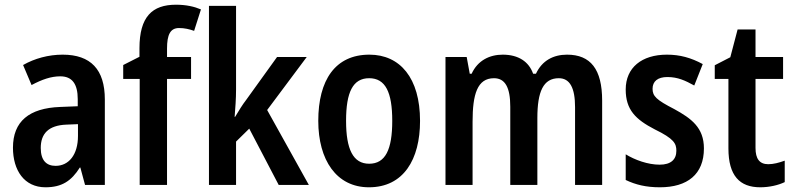

<svg xmlns="http://www.w3.org/2000/svg" viewBox="-20 -785 3372 815"><path d="M246 -553C186 -553 127 -537 78 -509L114 -424C159 -448 197 -461 236 -461C286 -461 310 -429 310 -364V-334L235 -331C104 -326 35 -270 35 -158C35 -62 83 10 173 10C243 10 283 -17 319 -74H321L341 0H425V-363C425 -490 365 -553 246 -553ZM262 -256 311 -258V-208C311 -128 272 -81 216 -81C177 -81 153 -104 153 -157C153 -217 185 -253 262 -256Z M791 -450V-543H689V-579C689 -638 703 -666 740 -666C764 -666 784 -661 804 -654L833 -745C805 -757 770 -765 727 -765C626 -765 572 -714 572 -580V-544L503 -509V-450H573V0H689V-450Z M982 -406V-760H867V0H982V-184L1038 -239L1163 0H1291L1114 -318L1282 -543H1156L1025 -361C1008 -339 995 -317 978 -289H976C979 -329 982 -364 982 -406Z M1763 -272C1763 -454 1678 -553 1548 -553C1403 -553 1331 -445 1331 -272C1331 -106 1408 10 1546 10C1693 10 1763 -108 1763 -272ZM1449 -272C1449 -394 1478 -453 1547 -453C1616 -453 1645 -394 1645 -272C1645 -150 1616 -90 1547 -90C1479 -90 1449 -151 1449 -272Z M2387 -553C2329 -553 2281 -528 2255 -472H2243C2225 -523 2181 -553 2114 -553C2059 -553 2008 -529 1982 -472H1974L1961 -543H1871V0H1986V-268C1986 -385 2006 -453 2077 -453C2124 -453 2146 -414 2146 -332V0H2261V-284C2261 -396 2286 -453 2352 -453C2399 -453 2421 -412 2421 -330V0H2536V-358C2536 -491 2487 -553 2387 -553Z M2968 -155C2968 -243 2915 -282 2842 -322C2766 -361 2750 -377 2750 -408C2750 -440 2772 -458 2813 -458C2857 -458 2889 -443 2927 -422L2963 -513C2913 -540 2866 -553 2811 -553C2704 -553 2636 -498 2636 -405C2636 -319 2678 -278 2759 -236C2841 -196 2851 -176 2851 -145C2851 -108 2828 -86 2780 -86C2730 -86 2675 -106 2636 -130V-21C2678 -1 2722 10 2781 10C2898 10 2968 -45 2968 -155Z M3241 -88C3204 -88 3187 -111 3187 -157V-450H3304V-543H3187V-660H3111L3080 -542L3014 -508V-450H3072V-155C3072 -39 3120 10 3207 10C3246 10 3284 1 3311 -12V-103C3286 -94 3263 -88 3241 -88Z"/></svg>

Font: Noto Sans Tamil Condensed SemiBold
Style: Regular
Weight: 600
Width: 3
Designer: Jelle Bosma - Monotype Design Team
Foundry: Monotype Imaging Inc.
Version: Version 2.004